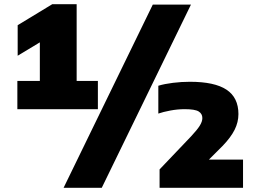

<svg xmlns="http://www.w3.org/2000/svg" viewBox="-20 -830 1217 918"><path d="M63 -308V-443H170.5V-627.5L64.5 -563.5V-709.5L230 -810H346.5V-443H448V-308ZM284 68 710.5 -808H893L466.5 68ZM743 68V-20L894.5 -179Q923 -209.5 935.2 -229.2Q947.5 -249 947.5 -265.5Q947.5 -286 930 -297Q912.5 -308 863 -308Q829 -308 794.5 -301.5Q760 -295 737 -287V-420Q766.5 -429 807.2 -434Q848 -439 888 -439Q1006 -439 1063 -401.2Q1120 -363.5 1120 -284.5Q1120 -246 1101.8 -209.5Q1083.5 -173 1044 -132L979 -67H1142V68Z"/></svg>

Font: Encode Sans SemiExpanded SemiExpanded Black
Style: Regular
Weight: 900
Width: 6
Designer: Multiple Designers
Foundry: Impallari Type
Version: Version 3.000; ttfautohint (v1.8.3) -l 8 -r 50 -G 200 -x 14 